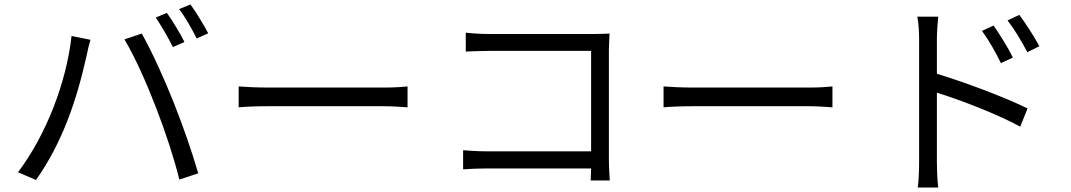

<svg xmlns="http://www.w3.org/2000/svg" viewBox="-20 -803 4820 864"><path d="M731 -745 681 -724C706 -687 739 -630 758 -591L810 -614C791 -653 755 -711 731 -745ZM837 -783 786 -762C814 -726 844 -672 865 -630L917 -653C899 -688 862 -749 837 -783ZM61 -28 142 7C262 -164 325 -352 370 -554C374 -576 381 -603 387 -624L302 -641C279 -433 188 -196 61 -28ZM787 5 872 -23C815 -219 717 -473 618 -652L540 -626C634 -467 743 -176 787 5Z M1054 -320C1083 -323 1134 -325 1186 -325H1711C1754 -325 1794 -321 1814 -320V-414C1793 -412 1758 -409 1710 -409H1186C1133 -409 1082 -412 1054 -414Z M2724 9C2723 -7 2720 -50 2720 -84V-577C2720 -600 2722 -630 2723 -652C2704 -651 2675 -650 2652 -650H2181C2150 -650 2108 -652 2076 -656V-571C2099 -572 2146 -574 2182 -574H2640V-122H2170C2130 -122 2089 -125 2064 -127V-41C2090 -43 2133 -45 2172 -45H2640C2639 -22 2639 -2 2638 9Z M2966 -320C2995 -323 3046 -325 3098 -325H3623C3666 -325 3706 -321 3726 -320V-414C3705 -412 3670 -409 3622 -409H3098C3045 -409 2994 -412 2966 -414Z M4108 -728C4114 -698 4116 -655 4116 -628V-72C4116 -36 4114 11 4110 41H4202C4198 11 4196 -41 4196 -72V-386C4302 -353 4467 -290 4571 -233L4604 -315C4503 -365 4322 -433 4196 -471V-628C4196 -657 4199 -698 4202 -728ZM4514 -711C4547 -668 4577 -618 4603 -568L4657 -595C4634 -639 4592 -703 4567 -736ZM4399 -664C4430 -621 4460 -569 4484 -519L4538 -544C4516 -589 4476 -653 4451 -688Z"/></svg>

Font: Kinto Sans
Style: Regular
Weight: 400
Designer: Authors: Ryoko NISHIZUKA  (kana & ideographs); Paul D. Hunt (Latin, Greek & Cyrillic); Wenlong ZHANG  (bopomofo); Sandol
Foundry: Adobe Systems Incorporated, ookami Inc.
Version: Version 0.001